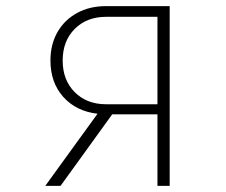

<svg xmlns="http://www.w3.org/2000/svg" viewBox="-20 -608 740 628"><path d="M128 0 299 -236Q229 -244 187 -291Q145 -338 145 -410Q145 -463 168 -503Q191 -543 232 -565.5Q273 -588 327 -588H535V0H495V-234H347L178 0ZM327 -267H495V-553H327Q264 -553 224.5 -513.5Q185 -474 185 -410Q185 -346 224.5 -306.5Q264 -267 327 -267Z"/></svg>

Font: Martian Mono Thin
Style: Regular
Weight: 100
Monospace: yes
Designer: Roman Shamin
Foundry: Evil Martians
Version: Version 1.000; ttfautohint (v1.8.4.7-5d5b)